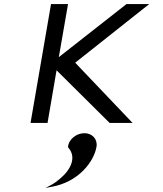

<svg xmlns="http://www.w3.org/2000/svg" viewBox="-20 -600 796 937"><path d="M392 50C354 50 316 78 312 116V118L313 120C354 166 328 226 273 272C260 283 246 294 229 303L202 317L230 312C364 289 439 188 451 116C457 79 430 50 392 50ZM347 -294 708 -580H597L267 -321L312 -580H229L129 0H212L256 -257L515 0H627Z"/></svg>

Font: Charger Monospace
Style: Regular
Weight: 400
Designer: Jasper
Foundry: Cannot Into Space Fonts
Version: Version 0.980